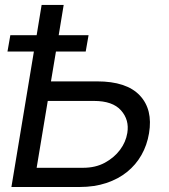

<svg xmlns="http://www.w3.org/2000/svg" viewBox="-20 -747 675 767"><path d="M9.9 -541.2 21.3 -606.5H126.4L146.3 -727.3H234.4L214.5 -606.5H333.8L322.4 -541.2H203.5L183.6 -421.9H367.9Q485.4 -421.9 538.4 -365.8Q591.3 -309.7 575.3 -214.5Q567.5 -167.3 545.1 -127.8Q522.7 -88.4 487.4 -60Q452.1 -31.6 404.5 -15.8Q356.9 0 298.3 0H25.6L115.4 -541.2ZM311.1 -76.7Q336.6 -76.7 358.1 -81.7Q379.6 -86.6 398.8 -96.9Q436.4 -117.5 459.5 -148.4Q482.6 -179.3 488.6 -215.9Q497.2 -268.1 463.4 -306.1Q430 -343.8 355.1 -343.8H170.8L126.4 -76.7Z"/></svg>

Font: Inter P
Style: Italic
Weight: 400
Italic angle: -9.40001°
Designer: Rasmus Andersson
Foundry: rsms
Version: Version 3.018;git-588b23468